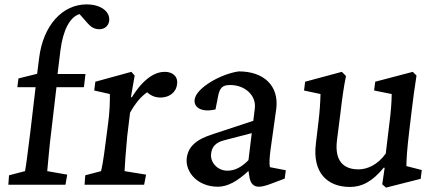

<svg xmlns="http://www.w3.org/2000/svg" viewBox="-20 -841 1978 874"><path d="M278 0 286 -46 195 -62C199 -102 205 -179 214 -248L237 -444H362L369 -504H242L255 -611C267 -705 298 -763 342 -777L380 -734C397 -715 412 -708 433 -708C456 -708 474 -723 477 -746C482 -789 438 -821 374 -821C264 -821 176 -725 158 -576L149 -505L64 -484L59 -444H142L118 -240C104 -131 100 -95 94 -62L21 -43L18 0Z M365 0H636L645 -46L547 -62C548 -87 553 -158 559 -220L572 -328C596 -371 622 -402 650 -421C667 -405 687 -397 711 -397C749 -397 782 -419 786 -458C791 -494 765 -514 730 -514C689 -514 636 -488 580 -398L576 -399L593 -497L578 -514L414 -469L409 -429L480 -413C481 -382 479 -328 472 -278L460 -186C451 -112 443 -73 440 -62L368 -43Z M972 9C1015 9 1060 -15 1111 -63L1116 -32C1121 -5 1135 9 1159 9C1172 9 1192 4 1215 -5L1276 -28L1281 -66L1209 -80C1205 -94 1207 -125 1211 -156L1238 -349C1249 -450 1182 -516 1067 -516C986 -505 873 -441 866 -388C861 -348 903 -329 961 -343L971 -394C979 -441 991 -454 1028 -454C1095 -454 1147 -407 1140 -348L1133 -291L951 -231C872 -206 837 -174 830 -121C823 -58 879 9 972 9ZM941 -141C944 -172 961 -192 999 -202L1126 -235L1111 -112C1079 -79 1048 -64 1015 -64C970 -64 936 -102 941 -141Z M1830 -85C1830 -113 1833 -163 1843 -245L1853 -329C1861 -395 1866 -434 1876 -497L1859 -514L1688 -469L1683 -429L1763 -413C1763 -377 1759 -326 1752 -275L1736 -142C1699 -90 1651 -70 1612 -70C1545 -70 1502 -107 1514 -203L1530 -329C1537 -390 1545 -447 1555 -495L1536 -514L1369 -469L1364 -429L1439 -413C1438 -371 1435 -331 1430 -289L1418 -188C1401 -55 1470 10 1573 10C1626 10 1674 -13 1727 -78L1731 -77L1720 -2L1737 13L1895 -27L1900 -67Z"/></svg>

Font: TPK Tissa Web Medium
Style: Italic
Weight: 500
Italic angle: -7°
Designer: Jacques Le Bailly, Suppakit Chalermlarp | Katatrad Co.,Ltd.
Foundry: Jacques Le Bailly, Cadson Demak Co.,Ltd.
Version: Version 5.000;Glyphs 3.1.2 (3151)